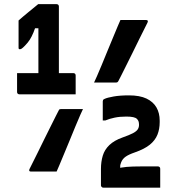

<svg xmlns="http://www.w3.org/2000/svg" viewBox="-20 -805 840 911"><path d="M426.3 -413.5Q429.5 -419.9 439.5 -442.3Q449.6 -464.8 462.6 -496.7Q475.6 -528.6 489.8 -563Q504 -597.5 517 -628.6Q530 -659.6 539.1 -681.7Q548.2 -703.8 551.4 -710Q555.3 -710 572.7 -710Q590.2 -710 612.4 -710Q634.6 -710 652.1 -710Q669.5 -710 673.5 -710Q679.5 -710 681.1 -706.5Q682.7 -703 679.5 -697Q676.5 -690.1 665.8 -669.6Q655.2 -649.1 641 -619.9Q626.9 -590.8 611 -558.8Q595.2 -526.7 580.6 -497.6Q566 -468.5 555.8 -448Q545.6 -427.5 541.7 -420.5Q539.5 -416.5 537.1 -415Q534.7 -413.5 530.7 -413.5Q526.8 -413.5 512.2 -413.5Q497.6 -413.5 478.9 -413.5Q460.2 -413.5 445.2 -413.5Q430.2 -413.5 426.3 -413.5ZM373.7 -287.5Q370.5 -281.2 360.5 -258.7Q350.4 -236.2 337.4 -204.3Q324.4 -172.4 310.2 -138Q296 -103.5 283 -72.4Q270 -41.4 260.9 -19.4Q251.8 2.6 248.6 9Q244.7 9 227.3 9Q209.8 9 187.6 9Q165.4 9 147.9 9Q130.5 9 126.5 9Q120.5 9 118.9 5.5Q117.3 2 120.5 -4Q123.5 -10.9 134.2 -31.4Q144.8 -51.9 159 -81.1Q173.1 -110.2 189 -142.2Q204.8 -174.3 219.4 -203.4Q234 -232.5 244.2 -253Q254.4 -273.5 258.3 -280.5Q260.5 -285.5 262.9 -286.5Q265.3 -287.5 269.3 -287.5Q273.2 -287.5 287.8 -287.5Q302.4 -287.5 321.1 -287.5Q339.8 -287.5 354.8 -287.5Q369.8 -287.5 373.7 -287.5ZM740.2 85.3Q738.1 85.3 717.9 85.3Q697.7 85.3 668 85.3Q638.3 85.3 605.1 85.3Q572 85.3 542.4 85.3Q512.7 85.3 492.9 85.3Q473 85.3 470 85.3Q467 85.3 464.5 83.8Q462 82.3 460.5 79.8Q459 77.3 459 74.3V-3.5Q459 -37.5 467.6 -66.2Q476.2 -94.8 498.8 -116.6Q521.3 -138.4 560.9 -152.5Q594.4 -164.3 611 -173.1Q627.6 -182 633.6 -191.3Q639.6 -200.6 639.6 -212.6Q639.6 -223.5 637 -230.1Q634.3 -236.7 629.3 -241.1Q624.6 -246.3 612.1 -249.1Q599.7 -251.9 579.2 -251.9Q548.2 -251.9 523.9 -246.8Q499.6 -241.8 479.6 -233.4H467.6Q467.6 -237.4 467.6 -250Q467.6 -262.7 467.6 -278.8Q467.6 -294.8 467.6 -307.4Q467.6 -320 467.6 -324Q467.6 -327.3 469 -330.4Q470.4 -333.6 476.4 -335.9Q488.7 -341.8 518.8 -347.1Q548.9 -352.5 591.7 -352.5Q643 -352.5 674.9 -337.4Q706.7 -322.2 722.2 -295.5Q737.7 -268.8 737.7 -232.5V-225.7Q737.7 -192.7 727 -165.9Q716.3 -139.2 691 -118.5Q665.7 -97.9 619.8 -81.9Q590.6 -71.9 575.9 -61.4Q561.1 -50.9 554.9 -34.9Q548.7 -19 545.4 8L550.4 -54.3V19.4L530.5 -3.8Q554.5 -10.9 580.8 -13.1Q607.1 -15.4 651.4 -15.4H729.2Q734.2 -15.4 737.2 -12.4Q740.2 -9.4 740.2 -4.4Q740.2 -0.4 740.2 12.3Q740.2 24.9 740.2 40.5Q740.2 56.1 740.2 68.7Q740.2 81.3 740.2 85.3ZM61 -458.1H328Q333 -458.1 336 -455.1Q339 -452.1 339 -447.1Q339 -443.1 339 -430.5Q339 -417.9 339 -402.3Q339 -386.7 339 -374.1Q339 -361.5 339 -357.5H72Q67 -357.5 64 -360.5Q61 -363.5 61 -368.5Q61 -375.9 61 -385Q61 -394.1 61 -405.5Q61 -416.8 61 -430.3Q61 -443.9 61 -458.1ZM259.4 -396.1H156.4L162.2 -413.4Q162.2 -418.7 162.2 -423.9Q162.2 -429 162.2 -433.6Q162.2 -438.3 162.2 -442.1Q162.2 -444.1 162.2 -464.5Q162.2 -484.8 162.2 -515.7Q162.2 -546.6 162.2 -581.3Q162.2 -616.1 162.2 -647.7Q162.2 -679.3 162.2 -701L181.8 -671H129.2L154.7 -697Q146.7 -669.9 138.6 -650.5Q130.5 -631.1 121.6 -617Q112.6 -602.8 98.4 -588.3Q87.6 -577.2 82.8 -574.3Q78.1 -571.4 74.1 -571.4Q71.1 -571.4 69.6 -572.9Q68.1 -574.4 68.1 -578.3V-707.8Q78.3 -716.7 89.8 -726.6Q101.3 -736.5 113 -745.9Q126.7 -756.5 138.8 -767Q150.9 -777.4 161.1 -785.3Q166.4 -785.3 179.1 -785.3Q191.7 -785.3 206.4 -785.3Q221.1 -785.3 232.7 -785.3Q244.3 -785.3 248.4 -785.3Q253.4 -785.3 256.4 -782.3Q259.4 -779.3 259.4 -774.3Q259.4 -772.3 259.4 -744.3Q259.4 -716.3 259.4 -674.3Q259.4 -632.3 259.4 -585.3Q259.4 -538.3 259.4 -496.3Q259.4 -454.3 259.4 -426.3Q259.4 -398.3 259.4 -396.1Z"/></svg>

Font: Recursive Sans Linear Light
Style: Regular
Weight: 300
Version: Version 1.085